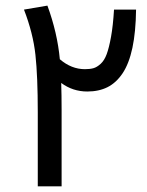

<svg xmlns="http://www.w3.org/2000/svg" viewBox="-20 -660 522 680"><path d="M383.8 -626H461.9Q460.9 -546.9 449 -490.7Q437 -434.6 414.3 -400.6Q391.6 -366.7 360.8 -351.3Q330.1 -335.9 289.1 -335.9Q237.8 -335.9 196.8 -366.2Q198.2 -322.8 198.2 -271V0H113.8V-262.2Q113.8 -389.2 105.5 -465.8Q97.2 -542.5 64.9 -626L147.9 -640.1Q183.1 -544.4 191.9 -450.2Q232.9 -415 280.8 -415Q298.8 -415 311 -418.5Q323.2 -421.9 336.4 -433.8Q349.6 -445.8 357.9 -468.3Q366.2 -490.7 373.3 -530Q380.4 -569.3 383.8 -626Z"/></svg>

Font: FiraGO
Style: Regular
Weight: 400
Designer: bBox Type
Foundry: bBox Type GmbH
Version: Version 1.001;PS 001.001;hotconv 1.0.88;makeotf.lib2.5.64775